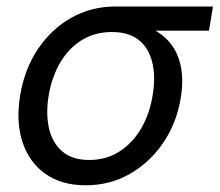

<svg xmlns="http://www.w3.org/2000/svg" viewBox="-20 -549 665 581"><path d="M239.3 11.7Q166.5 11.7 117.4 -22.9Q68.4 -57.6 48.1 -118.9Q27.8 -180.2 41 -260.3Q54.2 -340.3 95 -400.9Q135.7 -461.4 196 -495.4Q256.3 -529.3 329.1 -529.3H624.5L612.3 -456.1H402.8L318.4 -452.1Q267.1 -452.1 227.3 -427.5Q187.5 -402.8 162.1 -359.4Q136.7 -315.9 127.4 -260.7Q118.2 -205.6 128.2 -161.1Q138.2 -116.7 168.5 -90.8Q198.7 -64.9 250 -64.9Q301.8 -64.9 341.8 -90.8Q381.8 -116.7 407.5 -160.9Q433.1 -205.1 441.9 -260.7Q451.2 -316.4 440.9 -359.6Q430.7 -402.8 400.4 -427.5Q370.1 -452.1 318.4 -452.1L322.3 -486.3Q374 -486.3 416 -471.9Q458 -457.5 486.3 -428.5Q514.6 -399.4 525.6 -355.5Q536.6 -311.5 526.9 -252.4Q514.6 -176.8 473.9 -116.9Q433.1 -57.1 372.8 -22.7Q312.5 11.7 239.3 11.7Z"/></svg>

Font: Inter 24pt
Style: Italic
Weight: 400
Italic angle: -9.3988°
Designer: Rasmus Andersson
Foundry: rsms
Version: Version 4.001;git-66647c0bb